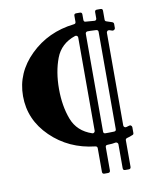

<svg xmlns="http://www.w3.org/2000/svg" viewBox="-72 -693 546 703"><g transform="rotate(-10 201.0 -341.0)"><path d="M288.6 -602.5Q299.8 -601.6 319.3 -600.1Q322.8 -599.1 326.2 -601.6Q328.6 -604 328.6 -607.4V-630.9Q328.6 -638.7 336.4 -638.7H350.1Q357.9 -638.7 357.9 -630.9V-597.7Q357.9 -591.8 363.8 -590.3Q369.1 -588.9 384.3 -583.5Q389.6 -581.1 389.6 -576.2V-561Q389.6 -556.6 385.7 -554.7Q382.3 -552.2 378.9 -553.2Q378.9 -553.2 368.7 -556.6Q364.3 -557.6 361.3 -555.7Q357.9 -552.2 357.9 -549.3V-204.1Q357.9 -200.2 361.3 -197.8Q365.2 -195.3 368.7 -196.8Q368.7 -196.8 378.9 -199.7Q382.8 -201.2 385.7 -199.2Q389.6 -195.8 389.6 -192.4V-170.9Q389.6 -165 384.3 -163.6Q369.1 -157.7 363.8 -156.7Q357.9 -154.8 357.9 -149.4V-50.8Q357.9 -42.5 350.1 -42.5H336.4Q328.6 -42.5 328.6 -50.8V-139.2Q328.6 -142.6 326.2 -145Q323.7 -147.5 319.3 -147.5Q309.1 -145 288.6 -144.5Q281.2 -144.5 281.2 -136.7V-50.8Q281.2 -42.5 272.9 -42.5H259.3Q251.5 -42.5 251.5 -50.8V-138.2Q251.5 -145.5 244.1 -146.5Q147 -157.2 81.1 -221.4Q15.1 -285.6 15.1 -373.5Q15.1 -460.4 81.1 -524.9Q147 -589.4 244.1 -600.6Q251.5 -601.1 251.5 -608.4V-630.9Q251.5 -638.7 259.3 -638.7H272.9Q281.2 -638.7 281.2 -630.9V-610.4Q281.2 -602.5 288.6 -602.5ZM321.3 -565.4Q307.6 -566.4 299.8 -566.4Q296.9 -566.4 293.9 -566.4Q291 -566.4 288.6 -566.4Q281.2 -565.4 281.2 -558.1V-195.3Q281.2 -187.5 288.6 -187.5Q291 -187.5 293.9 -187.5Q296.9 -187.5 299.8 -187.5Q314.5 -187.5 321.3 -188Q328.6 -188.5 328.6 -195.8V-557.6Q328.6 -564.5 321.3 -565.4ZM241.2 -557.6Q187 -539.6 168.2 -489.7Q149.4 -439.9 149.4 -376.5Q149.4 -313 168.2 -263.4Q187 -213.9 241.2 -195.8Q244.6 -194.3 248 -196.8Q251.5 -199.2 251.5 -203.6V-550.3Q251.5 -554.2 248 -556.6Q244.6 -558.6 241.2 -557.6Z"/></g></svg>

Font: Bertholdr Mainzer Fraktur
Style: Regular
Weight: 400
Designer: Peter Wiegel, original typeface by Carl Albert Fahrenwaldt 1901
Foundry: Peter Wiegel
Version: Version 1.000 2010 initial release